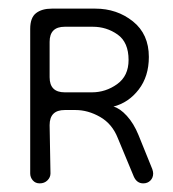

<svg xmlns="http://www.w3.org/2000/svg" viewBox="-20 -415 400 445"><path d="M72 10Q62 10 56 3Q50 -4 50 -13V-348Q50 -374 63.5 -384.5Q77 -395 100 -395H201Q251 -395 288 -365.5Q325 -336 325 -283Q325 -238 301.5 -207.5Q278 -177 243 -168Q258 -164 274 -146.5Q290 -129 301 -102L333 -23Q335 -17 335 -13Q335 -3 328.5 3.5Q322 10 312 10Q297 10 290 -6L253 -95Q240 -128 212 -144Q184 -160 155 -160H130Q95 -160 95 -125L97 -13Q97 -4 90 3Q83 10 72 10ZM130 -201H193Q225 -201 251.5 -220Q278 -239 278 -276Q278 -317 252.5 -335Q227 -353 195 -353H130Q95 -353 95 -318V-236Q95 -201 130 -201Z"/></svg>

Font: Dongle Light
Style: Regular
Weight: 300
Designer: Yanghee Ryu
Foundry: Yanghee Ryu
Version: Version 2.000